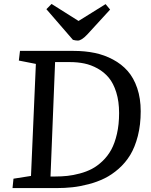

<svg xmlns="http://www.w3.org/2000/svg" viewBox="-20 -960 772 980"><path d="M216.8 -913.1 243.2 -939.9 380.9 -853 519 -939 542 -911.1 424.8 -783.2Q396 -752.9 377 -752.9Q365.7 -752.9 352.1 -756.8ZM43.9 0 48.8 -47.9 138.2 -62 163.1 -633.8 76.2 -650.9 82 -700.2H356Q413.6 -700.2 463.1 -689.9Q512.7 -679.7 556.6 -656.2Q600.6 -632.8 631.6 -597.7Q662.6 -562.5 680.4 -510Q698.2 -457.5 698.2 -392.1Q698.2 -323.2 683.6 -266.1Q668.9 -209 644.8 -169.2Q620.6 -129.4 585.7 -98.6Q550.8 -67.9 513.4 -49.6Q476.1 -31.2 432.1 -19.8Q388.2 -8.3 349.4 -4.2Q310.5 0 269 0ZM237.8 -59.1H262.2Q294.9 -59.1 324.2 -62.3Q353.5 -65.4 387.5 -74.5Q421.4 -83.5 449.2 -98.1Q477.1 -112.8 503.4 -137.9Q529.8 -163.1 547.9 -196Q565.9 -229 576.9 -276.9Q587.9 -324.7 587.9 -382.8Q587.9 -442.4 573.5 -488.5Q559.1 -534.7 535.4 -563.2Q511.7 -591.8 478.3 -610.4Q444.8 -628.9 410.4 -636Q376 -643.1 336.9 -643.1H261.2Z"/></svg>

Font: Literata Book Medium
Style: Italic
Weight: 500
Italic angle: -3°
Designer: Latin by Veronika Burian and Jose Scaglione. Greek by Irene Vlachou. Cyrillic by Vera Evstafieva
Foundry: TypeTogether
Version: Version 1.003;PS 001.003;hotconv 1.0.88;makeotf.lib2.5.64775